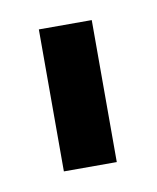

<svg xmlns="http://www.w3.org/2000/svg" viewBox="-40 -709 226 277"><g transform="rotate(-10 73.0 -571.0)"><path d="M33.5 -467H111V-675H33.5Z"/></g></svg>

Font: Anybody SemiExpanded
Style: Regular
Weight: 400
Width: 6
Designer: Tyler Finck
Foundry: Etcetera Type Company
Version: Version 1.113;gftools[0.9.25]